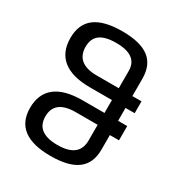

<svg xmlns="http://www.w3.org/2000/svg" viewBox="-177 -887 956 1014"><g transform="rotate(30 301.0 -380.0)"><path d="M492.7 -163.6V-252.4H548.3V-339.4H492.7V-418H548.3V-490.2H492.7V-595.7Q492.7 -679.7 439.7 -720Q386.7 -760.3 276.9 -760.3Q165.5 -760.3 110.6 -719Q55.7 -677.7 55.7 -592.8Q55.7 -506.8 111.1 -462.4Q166.5 -418 276.4 -418H409.7V-339.4H276.4Q166 -339.4 110.8 -295.4Q55.7 -251.5 55.7 -166.5Q55.7 0 275.9 0Q385.7 0 439.2 -40.3Q492.7 -80.6 492.7 -163.6ZM148.4 -592.3Q148.4 -642.6 180.4 -666.7Q212.4 -690.9 279.3 -690.9Q409.7 -690.9 409.7 -595.7V-490.2H276.4Q212.4 -490.2 180.4 -516.1Q148.4 -542 148.4 -592.3ZM148.4 -167.5Q148.4 -267.1 276.4 -267.1H409.7V-171.4Q409.7 -68.4 278.8 -68.4Q148.4 -68.4 148.4 -167.5Z"/></g></svg>

Font: Hack Dev
Style: Regular
Weight: 400
Designer: Christopher Simpkins
Foundry: Christopher Simpkins
Version: Version 2.0315